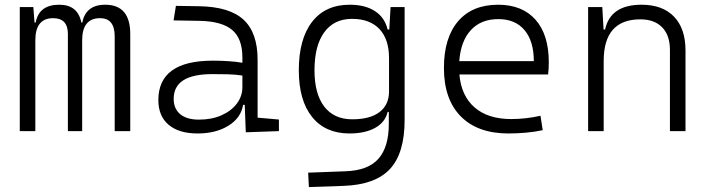

<svg xmlns="http://www.w3.org/2000/svg" viewBox="-20 -547 2970 801"><path d="M62.5 0V-517.6H119.1L124 -453.1H128.9Q142.6 -527.3 227.1 -527.3Q304.7 -527.3 319.3 -453.1H323.7Q329.6 -488.3 353.5 -507.8Q377.4 -527.3 418.9 -527.3Q523.4 -527.3 523.4 -405.3V0H458.5V-395.5Q458.5 -471.2 397.5 -471.2Q322.8 -471.2 322.8 -378.9V0H263.2V-405.3Q263.2 -471.2 201.7 -471.2Q127.4 -471.2 127.4 -378.9V0Z M804.2 9.8Q726.1 9.8 683.3 -26.6Q640.6 -63 640.6 -129.4Q640.6 -293.9 867.7 -293.9Q902.8 -293.9 934.3 -291.7Q965.8 -289.6 991.2 -285.2V-307.1Q991.2 -386.2 948.5 -422.1Q905.8 -458 814 -460L704.1 -461.9L713.9 -522.5L810.5 -521Q937.5 -519 996.1 -464.8Q1054.7 -410.6 1054.7 -297.4V-56.2L1143.6 -48.3V0L1005.4 4.9L1001 -109.4H994.1Q985.4 -55.2 933.1 -22.7Q880.9 9.8 804.2 9.8ZM809.6 -47.9Q863.8 -47.9 904.5 -66.2Q945.3 -84.5 968.3 -115.2Q991.2 -146 991.2 -182.6V-231.9Q962.4 -236.3 929.4 -237.1Q896.5 -237.8 865.7 -237.8Q704.6 -237.8 704.6 -134.8Q704.6 -93.3 731.9 -70.6Q759.3 -47.9 809.6 -47.9Z M1268.6 233.4 1265.6 173.3 1421.9 167.5Q1516.1 164.1 1559.1 115Q1602.1 65.9 1602.1 -30.3V-80.1H1597.2Q1586.9 -36.6 1544.9 -13.4Q1502.9 9.8 1438 9.8Q1337.4 9.8 1282 -59.1Q1226.6 -127.9 1226.6 -253.9Q1226.6 -384.3 1282 -455.8Q1337.4 -527.3 1439 -527.3Q1503.4 -527.3 1544.2 -500.7Q1585 -474.1 1597.2 -423.8H1604L1609.4 -517.6H1668V-45.9Q1668 92.3 1606.7 158.2Q1545.4 224.1 1412.1 228.5ZM1292 -253.9Q1292 -155.3 1332.8 -102.3Q1373.5 -49.3 1449.7 -49.3Q1523.9 -49.3 1563.5 -79.6Q1603 -109.9 1603 -166V-304.2Q1603 -383.3 1563 -425.8Q1522.9 -468.3 1448.7 -468.3Q1373.5 -468.3 1332.8 -412.4Q1292 -356.4 1292 -253.9Z M2101.1 9.8Q1972.7 9.8 1902.3 -61.5Q1832 -132.8 1832 -263.7Q1832 -389.2 1891.1 -458.3Q1950.2 -527.3 2058.1 -527.3Q2158.7 -527.3 2214.1 -464.8Q2269.5 -402.3 2269.5 -287.1Q2269.5 -256.8 2266.6 -236.3H1896.5Q1904.3 -147 1960.2 -98.6Q2016.1 -50.3 2112.8 -50.3Q2173.3 -50.3 2234.9 -64L2244.1 -3.9Q2210.4 3.4 2173.1 6.6Q2135.7 9.8 2101.1 9.8ZM2059.1 -467.3Q1986.8 -467.3 1944.6 -421.6Q1902.3 -376 1896 -292H2207Q2207 -375.5 2168.2 -421.4Q2129.4 -467.3 2059.1 -467.3Z M2433.6 0V-517.6H2492.7L2498 -423.8H2504.4Q2526.4 -527.3 2656.7 -527.3Q2744.1 -527.3 2792 -477.5Q2839.8 -427.7 2839.8 -336.9V0H2774.9V-338.4Q2774.9 -399.9 2742.4 -433.1Q2710 -466.3 2651.4 -466.3Q2498.5 -466.3 2498.5 -292.5V0Z"/></svg>

Font: Caskaydia Cove Light
Style: Regular
Weight: 300
Monospace: yes
Designer: Aaron Bell
Foundry: Saja Typeworks
Version: Version 4.300; ttfautohint (v1.8.3)